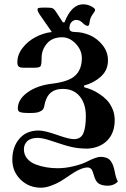

<svg xmlns="http://www.w3.org/2000/svg" viewBox="-20 -624 582 890"><path d="M37.1 116.2Q37.1 57.6 69.6 19.3Q102.1 -19 159.2 -19Q188 -19 247.6 2.4Q300.3 21 322.3 21Q354.5 21 366.2 -5.9Q377.9 -32.7 377.9 -85.9Q377.9 -143.1 349.6 -177.5Q321.3 -211.9 271 -211.9Q234.9 -211.9 213.4 -192.6Q191.9 -173.3 184.6 -129.9Q182.6 -117.2 171.6 -110.4Q160.6 -103.5 147.9 -101.8Q135.3 -100.1 115.2 -100.1Q87.4 -100.1 75 -103.8Q62.5 -107.4 62.5 -120.1Q62.5 -163.1 107.4 -195.6Q152.3 -228 222.7 -236.3Q300.3 -245.6 329.8 -274.7Q359.4 -303.7 359.4 -354.5Q359.4 -391.6 331.1 -421.4Q302.7 -451.2 268.1 -451.2Q221.7 -451.2 197.3 -421.9Q172.9 -392.6 172.9 -356.4Q172.9 -325.2 168.2 -317.6Q163.6 -310.1 140.1 -310.1H87.4Q71.8 -310.5 66.2 -315.9Q60.5 -321.3 60.5 -335.9Q60.5 -371.1 85 -402.3Q109.4 -433.6 145.5 -452.4Q181.6 -471.2 220.2 -475.6L163.6 -557.1Q153.8 -571.8 153.8 -580.1Q153.8 -585.9 160.9 -587.4Q168 -588.9 190.9 -588.9Q215.3 -588.9 222.9 -585.9Q230.5 -583 238.8 -570.3L271.5 -520.5H278.8Q311.5 -604 365.2 -604Q385.3 -604 403.1 -594.7Q420.9 -585.4 420.9 -578.1Q420.9 -573.2 417 -568.4Q406.7 -554.7 401.6 -544.4Q396.5 -534.2 395 -519.5Q393.1 -503.9 386.7 -503.9Q377 -503.9 362.8 -518.1Q349.1 -531.7 333 -531.7Q321.3 -531.7 311.5 -521.7Q301.8 -511.7 301.8 -493.2Q301.8 -475.6 326.7 -475.6Q362.8 -475.6 397.5 -460.2Q432.1 -444.8 456.3 -413.8Q480.5 -382.8 480.5 -344.2Q480.5 -298.8 448 -269.3Q415.5 -239.7 368.7 -227.1L371.1 -219.2Q387.2 -215.3 404.3 -208.3Q421.4 -201.2 441.2 -188.2Q460.9 -175.3 476.1 -159.2Q491.2 -143.1 501.5 -119.1Q511.7 -95.2 511.7 -67.4Q511.7 -8.8 478.3 26.1Q444.8 61 387.2 64.9Q346.7 64.9 315.2 58.1Q283.7 51.3 222.2 30.3Q178.7 15.1 155.3 15.1Q122.1 15.1 106.4 30.3Q90.8 45.4 90.8 67.9Q90.8 92.8 105.7 110.8Q120.6 128.9 145.3 138.2Q169.9 147.5 195.3 151.6Q220.7 155.8 247.1 155.8Q283.2 155.8 321.3 146.5Q359.4 137.2 380.4 126.5Q426.3 103 445.3 103Q477.5 103 491.5 120.1Q505.4 137.2 511.2 168.5Q517.6 203.1 526.4 217.8Q507.3 236.8 481 236.8Q452.6 236.8 437.5 226.8Q422.4 216.8 415 188Q410.6 170.4 404.3 161.4Q397.9 152.3 385.3 152.3Q354.5 152.3 297.9 191.9Q274.9 208 258.3 217.8Q241.7 227.5 216.6 236.8Q191.4 246.1 169.9 246.1Q113.8 246.1 75.4 208.5Q37.1 170.9 37.1 116.2Z"/></svg>

Font: Monomachus
Style: Medium
Weight: 500
Designer: Alexey Kryukov
Version: Version 1.0